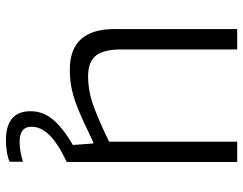

<svg xmlns="http://www.w3.org/2000/svg" viewBox="-104 -476 800 631"><g transform="rotate(90 295.5 -160.0)"><path d="M208 10Q75 10 75 -137V-540H142V-159Q142 -101 162.5 -75.5Q183 -50 230 -50Q282 -50 335 -70.5Q388 -91 445 -119V-540H512V20Q451 49 423.5 77Q396 105 396 136Q396 175 445 175Q476 175 511 164V208Q497 214 478.5 217Q460 220 441 220Q345 220 345 139Q345 120 351 102.5Q357 85 370 68.5Q383 52 404 35Q425 18 456 0L451 -67H447Q405 -47 373.5 -32.5Q342 -18 315 -8.5Q288 1 263 5.5Q238 10 208 10Z"/></g></svg>

Font: Encode Sans Normal
Style: Light
Weight: 300
Designer: Pablo Impallari, Andres Torresi
Foundry: Pablo Impallari, Andres Torresi
Version: Version 1.000; ttfautohint (v1.00) -l 8 -r 50 -G 200 -x 14 -